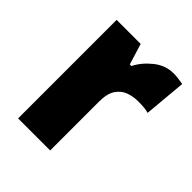

<svg xmlns="http://www.w3.org/2000/svg" viewBox="-164 -663 762 762"><g transform="rotate(45 217.5 -281.5)"><path d="M371 -563Q385 -563 399.5 -561Q414 -559 425 -557L409 -379Q399 -382 385.5 -383.5Q372 -385 350 -385Q323 -385 298 -376Q273 -367 257 -343Q241 -319 241 -274V0H61V-553H196L223 -465H232Q251 -503 288.5 -533Q326 -563 371 -563Z"/></g></svg>

Font: Noto Sans Lao SemiCondensed Black
Style: Regular
Weight: 900
Width: 4
Designer: Monotype Design Team
Foundry: Monotype Imaging Inc.
Version: Version 2.003; ttfautohint (v1.8.4.7-5d5b)